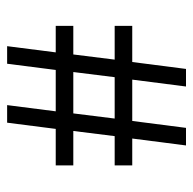

<svg xmlns="http://www.w3.org/2000/svg" viewBox="-22 -496 547 544"><g transform="rotate(90 252.0 -224.5)"><path d="M316.4 -275.4H199.2L184.6 -158.2H301.8ZM449.2 -108.4H345.7L328.1 29.3H278.3L295.9 -108.4H178.7L161.1 29.3H111.3L128.9 -108.4H53.7V-158.2H134.8L149.4 -275.4H53.7V-325.2H156.2L175.8 -477.5H225.6L206.1 -325.2H323.2L342.8 -477.5H392.6L373 -325.2H449.2V-275.4H366.2L351.6 -158.2H449.2Z"/></g></svg>

Font: Padauk
Style: Regular
Weight: 400
Designer: Debbi Hosken
Foundry: SIL
Version: Version 3.003; ttfautohint (v1.8.2) -l 8 -r 50 -G 200 -x 14 